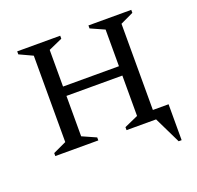

<svg xmlns="http://www.w3.org/2000/svg" viewBox="-123 -692 990 965"><g transform="rotate(-20 372.0 -209.0)"><path d="M65 0V-16L136 -49V-511L65 -544V-560H295V-544L221 -511V-315H520V-511L446 -544V-560H675V-544L605 -511V-50H689V142H673L604 0H446V-16L520 -49V-265H221V-49L295 -16V0Z"/></g></svg>

Font: Spectral SC
Style: Regular
Weight: 400
Designer: Jean-Baptiste Levee
Foundry: Production Type
Version: Version 2.001